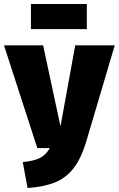

<svg xmlns="http://www.w3.org/2000/svg" viewBox="-43 -923 595 962"><path d="M390 -217Q364 -129 325.5 -80Q287 -31 232.5 -9Q178 13 95 19L71 -111Q126 -116 156 -131Q186 -146 207 -181H144L-23 -696H173L260 -290L334 -696H532ZM392 -777H112V-903H392Z"/></svg>

Font: Fira Sans Extra Condensed Black
Style: Regular
Weight: 900
Width: 1
Designer: Carrois Corporate & Edenspiekermann AG
Foundry: Carrois Corporate GbR & Edenspiekermann AG
Version: Version 4.203